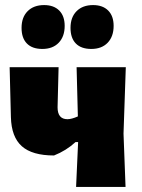

<svg xmlns="http://www.w3.org/2000/svg" viewBox="-20 -737 561 757"><path d="M154 -717Q192 -717 213.5 -695.5Q235 -674 235 -635Q235 -593 211.5 -568.5Q188 -544 147 -544Q107 -544 86 -565.5Q65 -587 65 -627Q65 -669 89 -693Q113 -717 154 -717ZM347 -717Q385 -717 406.5 -695.5Q428 -674 428 -635Q428 -593 404.5 -568.5Q381 -544 340 -544Q300 -544 279 -565.5Q258 -587 258 -627Q258 -669 282 -693Q306 -717 347 -717ZM280 0 288 -177H278Q241 -143 193 -124Q107 -124 66 -160.5Q25 -197 23 -275L18 -472H211L207 -314Q207 -267 246 -267Q262 -267 287 -278L282 -472H476L467 -210L475 0Z"/></svg>

Font: Alegreya Sans SC Black
Style: Regular
Weight: 900
Designer: Juan Pablo del Peral
Foundry: Huerta Tipografica
Version: Version 2.007